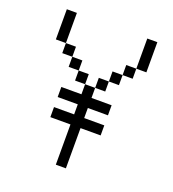

<svg xmlns="http://www.w3.org/2000/svg" viewBox="-129 -799 808 897"><g transform="rotate(20 275.0 -350.0)"><path d="M250 0H300V-200H400V-250H300V-300H400V-350H300V-400H250V-350H150V-300H250V-250H150V-200H250ZM50 -550H100V-700H50ZM100 -500H150V-550H100ZM150 -450H200V-500H150ZM200 -400H250V-450H200ZM300 -400H350V-450H300ZM350 -450H400V-500H350ZM400 -500H450V-550H400ZM450 -550H500V-700H450Z"/></g></svg>

Font: LS-VG5000 Light
Style: Regular
Weight: 400
Designer: Justin Bihan, 2021
Foundry: Justin Bihan, 2021
Version: Version 1.000;Glyphs 3.1.2 (3151)